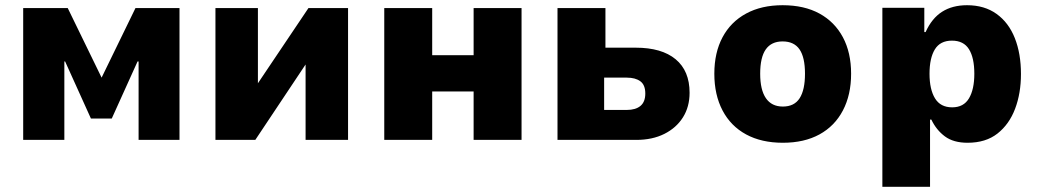

<svg xmlns="http://www.w3.org/2000/svg" viewBox="-20 -537 3990 737"><path d="M69 0V-506H240L370 -239L500 -506H669V0H512V-301H508L409 -82H329L230 -301H227V0Z M807 0V-506H970V-201H959L1164 -506H1316V0H1153V-306H1164L960 0Z M1455 0V-506H1639V-325H1798V-506H1982V0H1798V-186H1639V0Z M2120 0V-506H2304V-354H2420Q2520 -354 2573.5 -309.5Q2627 -265 2627 -181Q2627 -127 2601.5 -86.5Q2576 -46 2530 -23Q2484 0 2422 0ZM2299 -115H2386Q2420 -115 2438.5 -130.5Q2457 -146 2457 -178Q2457 -211 2438 -225Q2419 -239 2386 -239H2299Z M2985 11Q2903 11 2844 -21Q2785 -53 2753.5 -113Q2722 -173 2722 -254Q2722 -335 2753.5 -394Q2785 -453 2844 -485Q2903 -517 2984 -517Q3067 -517 3125.5 -485Q3184 -453 3215.5 -394Q3247 -335 3247 -254Q3247 -173 3215.5 -113Q3184 -53 3125.5 -21Q3067 11 2985 11ZM2985 -128Q3029 -128 3049.5 -160Q3070 -192 3070 -254Q3070 -317 3049 -347.5Q3028 -378 2984 -378Q2941 -378 2919.5 -347.5Q2898 -317 2898 -254Q2898 -192 2920 -160Q2942 -128 2985 -128Z M3367 180V-507H3528V-414H3533Q3557 -467 3596.5 -492Q3636 -517 3692 -517Q3759 -517 3805.5 -483.5Q3852 -450 3875.5 -390.5Q3899 -331 3899 -253Q3899 -179 3876.5 -119.5Q3854 -60 3809 -24.5Q3764 11 3694 11Q3640 11 3607 -13.5Q3574 -38 3555 -78H3550V180ZM3635 -125Q3679 -125 3699.5 -159.5Q3720 -194 3720 -254Q3720 -315 3699.5 -348Q3679 -381 3634 -381Q3589 -381 3568.5 -347.5Q3548 -314 3548 -254Q3548 -194 3569 -159.5Q3590 -125 3635 -125Z"/></svg>

Font: Nunito Sans 7pt SemiCondensed Black
Style: Regular
Weight: 900
Width: 4
Designer: Vernon Adams
Foundry: Vernon Adams
Version: Version 3.101;gftools[0.9.27]